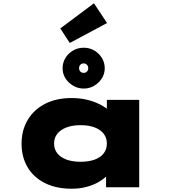

<svg xmlns="http://www.w3.org/2000/svg" viewBox="-20 -1146 1070 1175"><path d="M419 9Q323 9 254 -26Q185 -61 148.5 -123Q112 -185 112 -267Q112 -349 149.5 -412Q187 -475 255.5 -510.5Q324 -546 418 -546Q472 -546 517 -534.5Q562 -523 596.5 -504.5Q631 -486 653 -465Q675 -444 682 -426L634 -417V-535H832V0H629V-151L670 -132Q666 -107 645 -82Q624 -57 591 -36.5Q558 -16 514 -3.5Q470 9 419 9ZM473 -156Q524 -156 560 -169.5Q596 -183 615 -208Q634 -233 634 -267Q634 -302 615 -327Q596 -352 560 -366Q524 -380 473 -380Q423 -380 386.5 -366Q350 -352 330.5 -327Q311 -302 311 -267Q311 -233 330.5 -208Q350 -183 386.5 -169.5Q423 -156 473 -156ZM492 -604Q458 -604 428.5 -621Q399 -638 381 -666Q363 -694 363 -728Q363 -763 380.5 -791.5Q398 -820 427.5 -837Q457 -854 492 -854Q528 -854 557 -837Q586 -820 603.5 -791.5Q621 -763 621 -728Q621 -694 603 -666Q585 -638 556 -621Q527 -604 492 -604ZM492 -700Q504 -700 512 -708Q520 -716 520 -728Q520 -741 512 -749.5Q504 -758 492 -758Q480 -758 472 -750Q464 -742 464 -729Q464 -716 472 -708Q480 -700 492 -700ZM407 -883 349 -972 555 -1126 635 -1005Z"/></svg>

Font: Lexend Zetta Black
Style: Regular
Weight: 900
Designer: Bonnie Shaver-Troup, Thomas Jockin
Foundry: Lexend
Version: Version 1.007